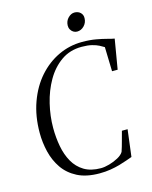

<svg xmlns="http://www.w3.org/2000/svg" viewBox="-135 -1013 875 1108"><g transform="rotate(-15 302.5 -459.0)"><path d="M320.5 8Q241.5 8 188.5 -19.2Q135.5 -46.5 104.2 -92Q73 -137.5 59.5 -193.5Q46 -249.5 46 -306.5Q46 -407 75.8 -489Q105.5 -571 157.2 -629.5Q209 -688 276 -719.5Q343 -751 417.5 -751Q463.5 -751 500 -744.5Q536.5 -738 562.8 -730.8Q589 -723.5 605 -721L575 -543H541.5L537.5 -688Q526.5 -695 510.2 -703.5Q494 -712 469.2 -718.2Q444.5 -724.5 408 -724.5Q337.5 -724.5 285 -687.5Q232.5 -650.5 197.8 -590Q163 -529.5 145.8 -457.2Q128.5 -385 128.5 -314.5Q128.5 -257 138.5 -203.8Q148.5 -150.5 172 -109Q195.5 -67.5 235.5 -43.2Q275.5 -19 335.5 -19Q357.5 -19 386 -27Q414.5 -35 439.2 -48.5Q464 -62 474 -79Q478.5 -92 483 -107Q487.5 -122 491.5 -137.5Q495.5 -153 499.8 -168Q504 -183 507.5 -196.5H541.5L521.5 -36Q507.5 -31 487.2 -23.8Q467 -16.5 441.5 -9.2Q416 -2 385.8 3Q355.5 8 320.5 8ZM406.5 -816Q394.5 -816 384.2 -822.5Q374 -829 368 -840Q362 -851 362.5 -864.5Q363.5 -891 381.2 -908.8Q399 -926.5 419 -926.5Q441 -926.5 454.8 -913.2Q468.5 -900 467.5 -879.5Q467 -853.5 449 -834.8Q431 -816 406.5 -816Z"/></g></svg>

Font: Merriweather 144pt Light
Style: Italic
Weight: 300
Italic angle: -7.8°
Version: Version 2.101